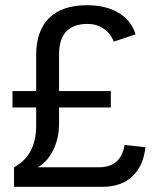

<svg xmlns="http://www.w3.org/2000/svg" viewBox="-20 -718 596 738"><path d="M459 -161 539 -152Q531 -79 488 -39.5Q445 0 375 0H34V-75Q119 -121 119 -235V-305H28V-368H119V-505Q119 -600 169 -649Q219 -698 315 -698Q387 -698 436 -668.5Q485 -639 501 -586L417 -558Q406 -589 379 -607.5Q352 -626 317 -626Q207 -626 207 -509V-368H406V-305H207V-244Q207 -187 184.5 -141Q162 -95 125 -75H360Q445 -75 459 -161Z"/></svg>

Font: Libra Sans
Style: Regular
Weight: 400
Foundry: Context Ltd
Version: Version 1.002